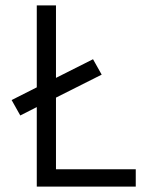

<svg xmlns="http://www.w3.org/2000/svg" viewBox="-20 -690 590 710"><path d="M116 0V-294L55 -263L23 -320L116 -367V-670H187V-402L324 -471L356 -414L187 -329V-64H482V0Z"/></svg>

Font: Lode
Style: Regular
Weight: 400
Monospace: yes
Designer: Belleve Invis
Foundry: Belleve Invis
Version: Version 29.2.0; ttfautohint (v1.8.3)